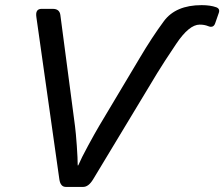

<svg xmlns="http://www.w3.org/2000/svg" viewBox="-20 -735 882 755"><path d="M123 -668Q118.2 -700.2 143.6 -700.2H187.5Q213.9 -700.2 217.3 -676.3L274.9 -239.3Q278.3 -213.9 282 -162.1Q285.6 -110.4 285.6 -84.5H287.6Q299.8 -113.3 326.9 -163.1Q354 -212.9 369.6 -239.3L529.3 -506.8Q577.6 -588.4 624.3 -651.6Q670.9 -714.8 772.9 -714.8Q807.1 -714.8 830.1 -706.5Q846.2 -700.7 840.3 -684.1L826.2 -643.6Q819.3 -623.5 798.3 -632.3Q784.2 -638.2 765.1 -638.2Q723.6 -638.2 672.9 -562.5Q622.1 -486.8 598.1 -447.3L346.2 -29.8Q328.1 0 307.1 0H238.8Q217.8 0 213.4 -29.8Z"/></svg>

Font: Istok Web
Style: Italic
Weight: 400
Italic angle: -13°
Designer: Andrey V. Panov
Foundry: Andrey V. Panov
Version: Version 1.0.2g